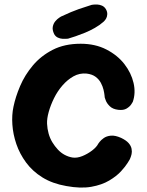

<svg xmlns="http://www.w3.org/2000/svg" viewBox="-20 -849 664 869"><path d="M280 -7Q217 -18 172 -46Q127 -74 98 -113.5Q69 -153 54 -197Q39 -241 36 -285Q33 -329 41 -366Q50 -410 71 -459.5Q92 -509 128.5 -552.5Q165 -596 218.5 -623.5Q272 -651 345 -651Q411 -651 461.5 -625Q512 -599 543 -559Q574 -519 584.5 -473.5Q595 -428 581 -388Q581 -388 574.5 -377.5Q568 -367 553.5 -358Q539 -349 515 -352Q490 -355 476.5 -368.5Q463 -382 458.5 -395Q454 -408 454 -408Q454 -408 453 -418Q452 -428 448.5 -443Q445 -458 436.5 -474Q428 -490 412.5 -501.5Q397 -513 372 -516Q340 -519 312.5 -503.5Q285 -488 262.5 -462Q240 -436 224.5 -404.5Q209 -373 200.5 -342.5Q192 -312 193 -289Q194 -266 200 -244.5Q206 -223 217 -205Q228 -187 242 -172Q256 -157 273 -148Q290 -139 308 -136Q329 -133 352.5 -142.5Q376 -152 396.5 -167.5Q417 -183 425 -199Q425 -199 431 -207Q437 -215 449.5 -224Q462 -233 481.5 -235Q501 -237 528 -225Q551 -214 562 -201.5Q573 -189 575.5 -175.5Q578 -162 575.5 -151.5Q573 -141 570 -134Q567 -127 567 -127Q567 -127 557.5 -111.5Q548 -96 528 -74Q508 -52 474.5 -32Q441 -12 393 -3.5Q345 5 280 -7ZM288 -674Q288 -674 280.5 -673.5Q273 -673 262.5 -673.5Q252 -674 241.5 -679Q231 -684 225 -695Q216 -714 219 -728.5Q222 -743 230.5 -753Q239 -763 247.5 -768.5Q256 -774 256 -774Q305 -797 337 -808Q369 -819 395 -827Q395 -827 402.5 -828Q410 -829 420.5 -828.5Q431 -828 441.5 -823.5Q452 -819 459 -808Q466 -796 465.5 -785Q465 -774 461 -766.5Q457 -759 452.5 -754.5Q448 -750 448 -750Q431 -735 409 -722.5Q387 -710 365 -701Q343 -692 322.5 -685Q302 -678 288 -674Z"/></svg>

Font: Sour Gummy
Style: Bold
Weight: 700
Designer: Stefie Justprince
Foundry: Eifetstype
Version: Version 1.000